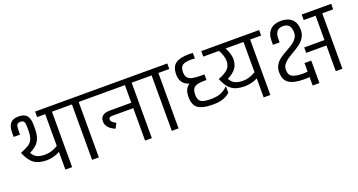

<svg xmlns="http://www.w3.org/2000/svg" viewBox="-43 -1248 3536 1897"><g transform="rotate(-20 1725.0 -299.5)"><path d="M608 -641V-583H493V0H422V-186Q389 -167 352 -158Q315 -149 283 -149Q200 -149 151.5 -183Q103 -217 66 -305Q125 -329 153.5 -347Q182 -365 196.5 -396.5Q211 -428 211 -485V-523Q211 -565 201.5 -580.5Q192 -596 165 -596Q138 -596 128.5 -580Q119 -564 119 -523V-478H52V-523Q52 -587 78.5 -619.5Q105 -652 165 -652Q226 -652 252 -620Q278 -588 278 -523V-485Q278 -423 263 -384Q248 -345 222 -321.5Q196 -298 151 -274Q172 -235 205 -221Q238 -207 285 -207Q355 -207 422 -249V-583H337V-641Z M889 -583H774V0H703V-583H588V-641H889Z M1446 -641V-583H1331V0H1260V-341H1042Q1020 -341 1011 -335Q1002 -329 1002 -314Q1002 -287 1054 -262L1026 -210Q979 -230 956 -257Q933 -284 933 -321Q933 -359 959 -378.5Q985 -398 1034 -398H1260V-583H869V-641Z M1727 -583H1612V0H1541V-583H1426V-641H1727Z M2194 -232V-162Q2159 -132 2117.5 -118.5Q2076 -105 2018 -105H2001Q1902 -106 1856 -140Q1810 -174 1810 -257Q1810 -301 1823 -330.5Q1836 -360 1864 -379Q1817 -394 1794.5 -425.5Q1772 -457 1772 -510Q1772 -588 1817 -621Q1862 -654 1957 -654H1969Q1986 -654 2000 -652V-594L1969 -596H1957Q1897 -596 1870 -578Q1843 -560 1843 -506Q1843 -467 1861 -447Q1879 -427 1912.5 -420.5Q1946 -414 2002 -414H2035V-355H2004Q1940 -355 1910 -335Q1880 -315 1880 -259Q1880 -219 1893.5 -198.5Q1907 -178 1933 -171Q1959 -164 2002 -163H2020Q2072 -163 2113 -178Q2154 -193 2194 -232Z M2692 -641V-583H2577V0H2507V-200Q2474 -183 2438 -175Q2402 -167 2374 -167Q2316 -167 2276.5 -180.5Q2237 -194 2207 -227.5Q2177 -261 2152 -322Q2228 -352 2257 -383.5Q2286 -415 2286 -462Q2286 -521 2249 -583H2084V-641ZM2507 -265V-583H2318Q2336 -551 2346 -517.5Q2356 -484 2356 -460Q2356 -404 2328 -364.5Q2300 -325 2237 -293Q2259 -253 2293 -238.5Q2327 -224 2374 -224Q2439 -224 2507 -265Z M3002 -181H3073V55H3002V-34Q2980 -31 2954 -31H2946Q2838 -31 2786.5 -65Q2735 -99 2735 -181Q2735 -225 2755 -257Q2775 -289 2804 -310Q2833 -331 2881 -358Q2924 -382 2949.5 -400Q2975 -418 2992 -443Q3009 -468 3009 -502Q3009 -597 2925 -597Q2882 -597 2861.5 -571Q2841 -545 2841 -501V-457H2771V-502Q2771 -574 2811.5 -613.5Q2852 -653 2925 -653Q2998 -653 3039 -614Q3080 -575 3080 -502Q3080 -456 3059 -423Q3038 -390 3008.5 -367.5Q2979 -345 2929 -316Q2887 -292 2863 -274.5Q2839 -257 2822.5 -234Q2806 -211 2806 -181Q2806 -127 2841 -107.5Q2876 -88 2950 -88H2958Q2981 -88 3002 -91ZM3450 -641V-583H3335V0H3265V-270H3052V-327H3265V-583H3140V-641Z"/></g></svg>

Font: Biryani Light
Style: Regular
Weight: 300
Designer: Dan Reynolds and Mathieu Réguer
Foundry: Dan Reynolds and Mathieu Réguer
Version: Version 1.004; ttfautohint (v1.1) -l 5 -r 5 -G 72 -x 0 -D la